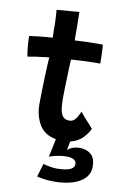

<svg xmlns="http://www.w3.org/2000/svg" viewBox="-104 -774 698 1092"><g transform="rotate(10 245.0 -228.5)"><path d="M289 258.5Q249.5 258.5 223 253.8Q196.5 249 189 247L212 170Q224.5 174.5 249.2 178.8Q274 183 289 183Q337.5 183 364.2 172.8Q391 162.5 391 140.5Q391 122 375.5 113.8Q360 105.5 332.5 105.5Q306.5 105.5 277.5 112Q248.5 118.5 235 124L257 19.5Q189.5 7 159.8 -44Q130 -95 130 -160.5Q130 -193.5 131 -234.2Q132 -275 133.5 -315Q135 -355 136.5 -386.2Q138 -417.5 139 -432.5Q96.5 -428 62 -422.8Q27.5 -417.5 16 -415Q11.5 -438.5 9 -464Q6.5 -489.5 5.8 -508.5Q5 -527.5 5 -532.5Q33.5 -536.5 68 -540.2Q102.5 -544 139 -546Q138.5 -560.5 138 -587Q137.5 -613.5 137.5 -635.5Q137 -655 135.5 -674.5Q134 -694 133 -706L263 -716.5Q263 -710 263.8 -685.8Q264.5 -661.5 264.5 -627.5Q264.5 -612 264.5 -591.5Q264.5 -571 265 -552.5Q281 -553.5 303.2 -554.5Q325.5 -555.5 338.5 -556Q371.5 -557 396 -556.8Q420.5 -556.5 426.5 -556.5Q429 -536 430 -503.8Q431 -471.5 431 -448Q426 -448 398 -447.8Q370 -447.5 343 -446.5Q324 -445.5 300.8 -444.2Q277.5 -443 263 -441.5Q262 -427.5 261 -399.2Q260 -371 258.8 -337Q257.5 -303 256.8 -271Q256 -239 256 -217Q256 -184.5 259.5 -157.5Q263 -130.5 275.2 -114.2Q287.5 -98 313.5 -98Q331 -98 342.5 -109Q354 -120 361.2 -134.5Q368.5 -149 373.5 -160Q381 -150 397.2 -131.5Q413.5 -113 428.8 -96.5Q444 -80 448.5 -74.5Q437.5 -49.5 411.5 -21.2Q385.5 7 339.5 18L329.5 70Q337.5 60 357.2 52.2Q377 44.5 400.5 44.5Q440 44.5 465.2 66.8Q490.5 89 490.5 135.5Q490.5 177.5 463.5 204.8Q436.5 232 390.8 245.2Q345 258.5 289 258.5Z"/></g></svg>

Font: Grandstander SemiBold
Style: Regular
Weight: 600
Designer: Tyler Finck
Foundry: Etcetera Type Co
Version: Version 1.200; ttfautohint (v1.8.3)